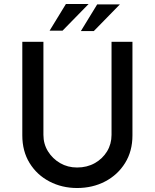

<svg xmlns="http://www.w3.org/2000/svg" viewBox="-20 -936 776 964"><path d="M198 -259Q198 -213 221 -176Q244 -139 282 -117Q320 -95 367 -95Q417 -95 456 -117Q495 -139 517.5 -176Q540 -213 540 -259V-726H645V-256Q645 -177 608 -117.5Q571 -58 508 -25Q445 8 367 8Q291 8 228 -25Q165 -58 128.5 -117.5Q92 -177 92 -256V-726H198ZM425 -916 294 -782H229L311 -916ZM582 -914 451 -780H386L468 -914Z"/></svg>

Font: Josefin Sans Medium
Style: Regular
Weight: 500
Designer: Santiago Orozco
Foundry: Typemade
Version: Version 2.001